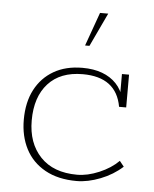

<svg xmlns="http://www.w3.org/2000/svg" viewBox="-48 -649 562 700"><g transform="rotate(5 233.5 -299.0)"><path d="M258 10Q190 10 142.5 -16.5Q95 -43 71 -89.5Q47 -136 47 -196Q47 -260 71 -306Q95 -352 139 -377.5Q183 -403 244 -403Q285 -403 316 -391.5Q347 -380 368 -358Q389 -336 398 -303L389 -301V-393H415V-273H389Q370 -380 247 -380Q165 -380 120.5 -331Q76 -282 76 -196Q76 -113 123.5 -63Q171 -13 258 -13Q296 -13 338.5 -31Q381 -49 409 -77L425 -57Q391 -26 345 -8Q299 10 258 10ZM246 -485 290 -608H320L262 -485Z"/></g></svg>

Font: Rokkitt Thin
Style: Regular
Weight: 250
Version: Version 3.103